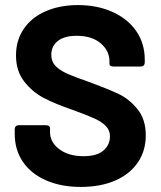

<svg xmlns="http://www.w3.org/2000/svg" viewBox="-20 -728 632 756"><path d="M38 -201V-218Q38 -235 55 -235H160Q177 -235 177 -222V-208Q177 -168 213.5 -140.5Q250 -113 309 -113Q362 -113 387.5 -135.5Q413 -158 413 -191Q413 -215 397 -231.5Q381 -248 354 -260.5Q327 -273 267 -295Q199 -318 153 -342Q107 -366 75 -407.5Q43 -449 43 -510Q43 -570 74 -615Q105 -660 160.5 -684Q216 -708 287 -708Q363 -708 423 -681Q483 -654 516.5 -605.5Q550 -557 550 -493V-483Q550 -466 533 -466H428Q411 -466 411 -476V-486Q411 -528 376.5 -557.5Q342 -587 282 -587Q234 -587 208 -567Q182 -547 182 -512Q182 -487 197 -470Q212 -453 242.5 -439Q273 -425 337 -403Q407 -377 448 -357.5Q489 -338 521.5 -298Q554 -258 554 -195Q554 -134 522.5 -88Q491 -42 433.5 -17Q376 8 298 8Q220 8 161 -18Q102 -44 70 -91Q38 -138 38 -201Z"/></svg>

Font: Barlow
Style: Bold
Weight: 700
Designer: Jeremy Tribby
Foundry: Jeremy Tribby
Version: Version 1.101 August 23, 2024